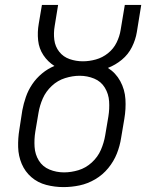

<svg xmlns="http://www.w3.org/2000/svg" viewBox="-20 -755 616 783"><path d="M239 8Q272 8 305 1Q338 -6 368.5 -24Q399 -42 421.5 -69.5Q444 -97 456.5 -128.5Q469 -160 474 -193L487 -270Q494 -311 491.5 -350.5Q489 -390 470.5 -424Q452 -458 420 -478Q451 -490 477 -511.5Q503 -533 518 -563Q533 -593 538 -624L556 -735H489L472 -633Q468 -607 455.5 -581.5Q443 -556 420.5 -538Q398 -520 371 -512.5Q344 -505 318 -505Q290 -505 264 -514Q238 -523 221.5 -544Q205 -565 201.5 -592.5Q198 -620 203 -649L217 -735H151L138 -658Q132 -624 135.5 -590.5Q139 -557 157 -530Q175 -503 202 -486Q175 -475 151.5 -455.5Q128 -436 111.5 -411.5Q95 -387 85.5 -359.5Q76 -332 71 -305L59 -227Q53 -191 54 -155Q55 -119 68.5 -87Q82 -55 108 -32.5Q134 -10 168.5 -1Q203 8 239 8ZM241 -52Q210 -52 182 -63.5Q154 -75 138.5 -100Q123 -125 121 -156Q119 -187 124 -218L137 -295Q142 -325 154.5 -353.5Q167 -382 191 -404.5Q215 -427 245.5 -436.5Q276 -446 305 -446Q305 -446 305 -446Q305 -446 305 -446Q336 -446 364 -434.5Q392 -423 407.5 -397.5Q423 -372 425 -341.5Q427 -311 422 -280L409 -203Q404 -173 391.5 -144Q379 -115 354.5 -92.5Q330 -70 300 -61Q270 -52 241 -52Z"/></svg>

Font: Iosevka Sparkle Light Oblique
Style: Regular
Weight: 300
Italic angle: -9°
Designer: Belleve Invis
Foundry: Belleve Invis
Version: Version 4.5.0; ttfautohint (v1.8.3)